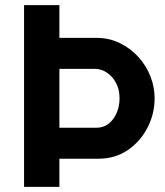

<svg xmlns="http://www.w3.org/2000/svg" viewBox="-20 -730 644 750"><path d="M358 -582Q407 -582 448.5 -561.5Q490 -541 520.5 -507.5Q551 -474 567.5 -432Q584 -390 584 -346Q584 -286 556.5 -232Q529 -178 479.5 -144Q430 -110 364 -110H212V0H74V-710H212V-582ZM357 -231Q384 -231 404 -246.5Q424 -262 435.5 -288.5Q447 -315 447 -346Q447 -380 433.5 -405.5Q420 -431 398 -446Q376 -461 351 -461H212V-231Z"/></svg>

Font: YasnoRaleway
Style: Bold
Weight: 700
Designer: Matt McInerney, Pablo Impallari, Rodrigo Fuenzalida
Foundry: Matt McInerney, Pablo Impallari, Rodrigo Fuenzalida
Version: Version 4.026